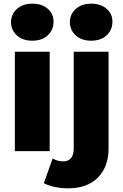

<svg xmlns="http://www.w3.org/2000/svg" viewBox="-20 -824 673 1047"><path d="M61 0V-542H251V0ZM156 -602Q104 -602 72 -631Q40 -660 40 -703Q40 -746 72 -775Q104 -804 156 -804Q208 -804 240 -776.5Q272 -749 272 -706Q272 -661 240.5 -631.5Q209 -602 156 -602ZM351 203Q313 203 278.5 195.5Q244 188 219 175L267 40Q293 56 326 56Q351 56 366.5 39Q382 22 382 -15V-542H572V-14Q572 85 514 144Q456 203 351 203ZM477 -602Q425 -602 393 -631Q361 -660 361 -703Q361 -746 393 -775Q425 -804 477 -804Q529 -804 561 -776.5Q593 -749 593 -706Q593 -661 561.5 -631.5Q530 -602 477 -602Z"/></svg>

Font: Montserrat Thin ExtraBold
Style: Regular
Weight: 800
Version: Version 9.000